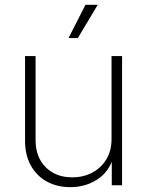

<svg xmlns="http://www.w3.org/2000/svg" viewBox="-20 -773 614 801"><path d="M273.4 7.8Q218.3 7.8 175.5 -15.6Q132.8 -39.1 108.6 -82.5Q84.5 -126 84.5 -186V-539.1H128.4V-188.5Q128.4 -117.7 170.7 -75.4Q212.9 -33.2 281.2 -33.2Q328.1 -33.2 365.2 -53Q402.3 -72.8 423.8 -108.6Q445.3 -144.5 445.3 -192.4V-539.1H489.3V0H446.3V-121.6H455.1Q435.1 -55.2 385 -23.7Q335 7.8 273.4 7.8ZM266.1 -614.3 336.4 -752.9H387.7L304.7 -614.3Z"/></svg>

Font: Inter 18pt ExtraLight
Style: Regular
Weight: 250
Designer: Rasmus Andersson
Foundry: rsms
Version: Version 4.001;git-66647c0bb